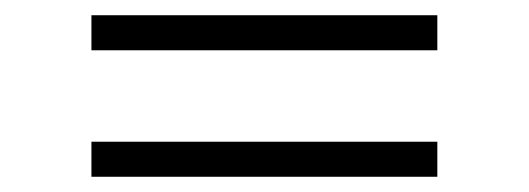

<svg xmlns="http://www.w3.org/2000/svg" viewBox="-20 -379 694 252"><path d="M554 -359H100V-313H554ZM554 -193H100V-147H554Z"/></svg>

Font: GFS Decker
Style: Normal
Weight: 400
Foundry: George D. Matthiopoulos
Version: Version 1.000